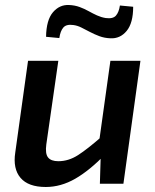

<svg xmlns="http://www.w3.org/2000/svg" viewBox="-20 -734 620 767"><path d="M213 -491 165 -157Q160 -120 172 -105Q184 -90 213 -90Q254 -90 292 -114.5Q330 -139 387 -189L403 -120Q338 -53 280.5 -20Q223 13 163 13Q93 13 62 -23.5Q31 -60 41 -125L92 -491ZM541 -491 473 0H379L383 -134L373 -147L421 -491ZM256 -714Q279 -713 298 -706Q317 -699 334 -689.5Q351 -680 367.5 -672.5Q384 -665 402 -662Q431 -658 443 -671.5Q455 -685 459 -712L512 -707Q512 -642 486 -610.5Q460 -579 421 -581Q397 -582 377 -589.5Q357 -597 339 -606.5Q321 -616 305 -624Q289 -632 273 -634Q245 -638 233 -624Q221 -610 217 -582L164 -587Q165 -654 191.5 -685Q218 -716 256 -714Z"/></svg>

Font: Exo 2 SemiBold
Style: Italic
Weight: 600
Italic angle: -8°
Designer: Natanael Gama
Foundry: Natanael Gama
Version: Version 2.010